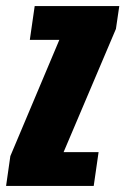

<svg xmlns="http://www.w3.org/2000/svg" viewBox="-52 -611 412 631"><path d="M-32 0 -18 -98 143 -480H46L62 -591H340L329 -516L157 -111H272L256 0Z"/></svg>

Font: Alumni Sans Black
Style: Italic
Weight: 900
Italic angle: -8°
Version: Version 1.016